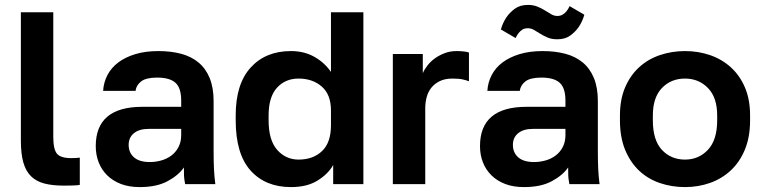

<svg xmlns="http://www.w3.org/2000/svg" viewBox="-20 -750 3110 782"><path d="M240 6Q194 6 161 -2.5Q128 -11 106.5 -32Q85 -53 75 -88.5Q65 -124 65 -177V-700H197V-193Q197 -142 212 -124Q227 -106 270 -106Q281 -106 289 -106.5Q297 -107 305 -108V3Q297 5 276 5.5Q255 6 240 6Z M549 12Q506 12 473 -0.5Q440 -13 417 -35.5Q394 -58 382 -88.5Q370 -119 370 -155Q370 -315 560 -315H718V-340Q718 -392 694.5 -413Q671 -434 620 -434Q575 -434 555 -418.5Q535 -403 532 -380H400Q402 -414 417.5 -444Q433 -474 461.5 -495.5Q490 -517 531 -529.5Q572 -542 625 -542Q676 -542 717.5 -531Q759 -520 788.5 -495.5Q818 -471 834 -432Q850 -393 850 -338V-135Q850 -93 851.5 -61.5Q853 -30 857 0H734Q730 -22 729.5 -33.5Q729 -45 729 -68Q707 -36 662.5 -12Q618 12 549 12ZM590 -90Q614 -90 637 -96.5Q660 -103 678 -116.5Q696 -130 707 -151Q718 -172 718 -200V-225H585Q547 -225 525.5 -207.5Q504 -190 504 -160Q504 -128 526 -109Q548 -90 590 -90Z M1165 12Q1061 12 1000.5 -55.5Q940 -123 940 -260V-280Q940 -408 1001 -475Q1062 -542 1165 -542Q1219 -542 1260.5 -518.5Q1302 -495 1328 -457V-700H1460V0H1337V-78Q1317 -42 1274 -15Q1231 12 1165 12ZM1196 -100Q1255 -100 1291.5 -134.5Q1328 -169 1328 -240V-300Q1328 -365 1290.5 -397.5Q1253 -430 1196 -430Q1142 -430 1108 -392.5Q1074 -355 1074 -280V-260Q1074 -179 1109 -139.5Q1144 -100 1196 -100Z M1580 -530H1702V-452Q1709 -468 1722 -484.5Q1735 -501 1753 -513.5Q1771 -526 1792.5 -534Q1814 -542 1840 -542Q1859 -542 1872.5 -540Q1886 -538 1890 -536V-419Q1880 -423 1864.5 -426.5Q1849 -430 1823 -430Q1793 -430 1772 -420Q1751 -410 1737.5 -393.5Q1724 -377 1718 -355Q1712 -333 1712 -309V0H1580Z M2114 12Q2071 12 2038 -0.5Q2005 -13 1982 -35.5Q1959 -58 1947 -88.5Q1935 -119 1935 -155Q1935 -315 2125 -315H2283V-340Q2283 -392 2259.5 -413Q2236 -434 2185 -434Q2140 -434 2120 -418.5Q2100 -403 2097 -380H1965Q1967 -414 1982.5 -444Q1998 -474 2026.5 -495.5Q2055 -517 2096 -529.5Q2137 -542 2190 -542Q2241 -542 2282.5 -531Q2324 -520 2353.5 -495.5Q2383 -471 2399 -432Q2415 -393 2415 -338V-135Q2415 -93 2416.5 -61.5Q2418 -30 2422 0H2299Q2295 -22 2294.5 -33.5Q2294 -45 2294 -68Q2272 -36 2227.5 -12Q2183 12 2114 12ZM2155 -90Q2179 -90 2202 -96.5Q2225 -103 2243 -116.5Q2261 -130 2272 -151Q2283 -172 2283 -200V-225H2150Q2112 -225 2090.5 -207.5Q2069 -190 2069 -160Q2069 -128 2091 -109Q2113 -90 2155 -90ZM2250 -590Q2227 -590 2210.5 -597Q2194 -604 2180.5 -612.5Q2167 -621 2155 -628Q2143 -635 2130 -635Q2116 -635 2107 -629Q2098 -623 2092 -615Q2085 -606 2080 -595L2020 -630Q2028 -658 2043 -680Q2056 -699 2077 -714.5Q2098 -730 2130 -730Q2152 -730 2169 -723Q2186 -716 2199.5 -707.5Q2213 -699 2225 -692Q2237 -685 2250 -685Q2263 -685 2272.5 -691Q2282 -697 2288 -705Q2295 -714 2300 -725L2360 -690Q2352 -662 2337 -640Q2324 -621 2303 -605.5Q2282 -590 2250 -590Z M2770 12Q2716 12 2667.5 -4.5Q2619 -21 2583 -55Q2547 -89 2526 -140Q2505 -191 2505 -260V-280Q2505 -345 2526 -394Q2547 -443 2583 -476Q2619 -509 2667.5 -525.5Q2716 -542 2770 -542Q2824 -542 2872 -525.5Q2920 -509 2956.5 -476Q2993 -443 3014 -394Q3035 -345 3035 -280V-260Q3035 -192 3014 -141Q2993 -90 2956.5 -56Q2920 -22 2872 -5Q2824 12 2770 12ZM2770 -100Q2826 -100 2863.5 -140Q2901 -180 2901 -260V-280Q2901 -353 2863.5 -391.5Q2826 -430 2770 -430Q2713 -430 2676 -391.5Q2639 -353 2639 -280V-260Q2639 -179 2676 -139.5Q2713 -100 2770 -100Z"/></svg>

Font: Golos Text DemiBold
Style: Regular
Weight: 600
Designer: A.Korolkova, Vitaly Kuzmin
Foundry: ParaType Ltd
Version: Version 2.002